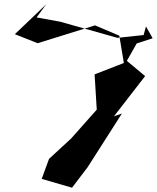

<svg xmlns="http://www.w3.org/2000/svg" viewBox="-20 -790 730 893"><path d="M690 -612 659 -667 648 -627 526 -614 260 -689 150 -709 195 -770 49 -631 155 -589 422 -672 535 -624 556 -497 420 -444 430 -280 311 -146 208 -51 174 42 315 83 388 -13 547 -262 510 -249 655 -436 570 -507 616 -588Z"/></svg>

Font: Asimov Silicon
Style: Regular
Weight: 400
Designer: Google
Version: Version 2.000980; 2014